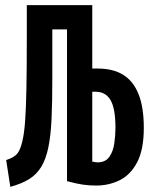

<svg xmlns="http://www.w3.org/2000/svg" viewBox="-20 -713 600 745"><path d="M20 12 4 -92Q35 -102 47 -117Q59 -132 66 -162Q74 -194 77.5 -243.5Q81 -293 82.5 -369.5Q84 -446 84 -560V-693H338V-447Q343 -447 349 -447Q355 -447 360 -447Q418 -447 457.5 -423Q497 -399 517.5 -348Q538 -297 538 -217Q538 -132 512 -83Q486 -34 444 -13.5Q402 7 353 7Q326 7 302 3.5Q278 0 240 -10V-599H183V-407Q183 -316 180 -251Q177 -186 167.5 -140.5Q158 -95 140 -65.5Q122 -36 93 -18Q64 0 20 12ZM358 -83Q389 -83 404 -104Q419 -125 423.5 -156.5Q428 -188 428 -217Q428 -292 409 -324.5Q390 -357 351 -357Q347 -357 344.5 -357Q342 -357 338 -357V-86Q343 -85 348.5 -84Q354 -83 358 -83Z"/></svg>

Font: Ubuntu Sans Mono
Style: Regular
Weight: 400
Monospace: yes
Designer: Dalton Maag Ltd
Foundry: Dalton Maag Ltd
Version: Version 1.006